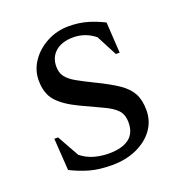

<svg xmlns="http://www.w3.org/2000/svg" viewBox="-110 -664 715 767"><g transform="rotate(-20 247.5 -280.5)"><path d="M239 10Q185 10 145.5 -1Q106 -12 66 -32L57 -168H73L125 -75Q152 -54 182 -46Q212 -38 243 -38Q298 -38 328 -60Q358 -82 358 -128Q358 -162 340 -181Q322 -200 286 -216.5Q250 -233 197 -258Q134 -288 106 -320.5Q78 -353 78 -408Q78 -452 103.5 -489Q129 -526 171.5 -548.5Q214 -571 264 -571Q307 -571 343 -560.5Q379 -550 412 -533L420 -402H404L358 -490Q317 -523 266 -523Q218 -523 190.5 -499.5Q163 -476 163 -436Q163 -410 176 -392.5Q189 -375 216.5 -359.5Q244 -344 287 -323Q343 -296 377 -273Q411 -250 426.5 -221.5Q442 -193 442 -150Q442 -103 415.5 -67Q389 -31 343 -10.5Q297 10 239 10Z"/></g></svg>

Font: Spectral SC Medium
Style: Regular
Weight: 500
Designer: Jean-Baptiste Levee
Foundry: Production Type
Version: Version 2.001